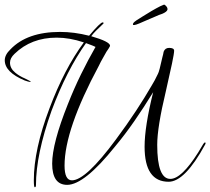

<svg xmlns="http://www.w3.org/2000/svg" viewBox="-34 -731 883 806"><path d="M112 55Q108 55 108 26Q108 -103 174 -277Q236 -442 318 -553Q258 -573 204 -573Q97 -573 27 -505Q8 -487 8 -468Q8 -444 30 -426Q37 -420 47.5 -413.5Q58 -407 72 -401Q95 -390 95 -388Q95 -387 93 -387Q87 -387 70 -393Q-14 -428 -14 -478Q-14 -501 10 -524Q80 -597 218 -597Q248 -597 278.5 -593Q309 -589 340 -581Q387 -637 397 -637Q401 -637 401 -634Q399 -630 397 -629Q381 -614 369 -602Q357 -590 349 -579Q428 -556 428 -539L427 -536Q425 -532 421.5 -526.5Q418 -521 413 -514Q406 -501 397.5 -486.5Q389 -472 381 -455Q237 -187 237 -36Q237 26 268 26Q326 26 453 -146Q499 -208 536.5 -265Q574 -322 604 -374Q609 -382 615.5 -394Q622 -406 629 -421Q632 -426 636.5 -443.5Q641 -461 648 -492Q649 -496 650.5 -501.5Q652 -507 653 -514Q659 -530 676 -530Q697 -530 697 -518Q697 -507 688 -464Q679 -421 662 -347Q626 -197 626 -123Q626 20 681 20Q728 20 798 -91Q802 -97 807 -106Q812 -115 819 -126Q823 -133 827 -133Q829 -133 829 -130Q829 -128 827 -124Q742 32 674 32Q573 32 573 -115Q573 -200 609 -344Q569 -279 529.5 -222Q490 -165 449 -116Q320 45 248 45Q185 45 185 -44Q185 -129 251 -294Q277 -360 306.5 -420Q336 -480 367 -534Q357 -539 347 -542.5Q337 -546 327 -550Q287 -494 250.5 -422.5Q214 -351 182 -265Q117 -82 117 46Q117 55 112 55ZM525 -626Q525 -627 524.5 -627.5Q524 -628 524 -629Q524 -631 526 -634.5Q528 -638 538 -645Q546 -650 564 -661.5Q582 -673 602.5 -685Q623 -697 639 -705Q655 -713 657 -711Q671 -701 669 -690Q666 -681 647 -673Q634 -669 619 -662Q604 -656 594.5 -651.5Q585 -647 570 -641Q548 -631 538.5 -628Q529 -625 525 -626Z"/></svg>

Font: Ruthie
Style: Regular
Weight: 400
Designer: Robert E. Leuschke
Foundry: Robert E. Leuschke
Version: Version 1.012